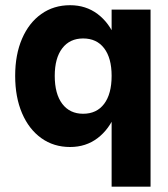

<svg xmlns="http://www.w3.org/2000/svg" viewBox="-20 -536 629 719"><path d="M543.8 -500V163H398V-500ZM437.8 -252Q437.8 -172 413.5 -111.9Q389.2 -51.9 345.4 -18.7Q301.6 14.5 242.5 14.5Q181 14.5 134.7 -18.7Q88.4 -51.9 62.6 -111.9Q36.8 -172 36.8 -252Q36.8 -331.7 62.6 -391.2Q88.4 -450.8 134.7 -483.6Q181 -516.5 242.5 -516.5Q301.6 -516.5 345.4 -483.6Q389.2 -450.8 413.5 -391.2Q437.8 -331.7 437.8 -252ZM185 -252Q185 -184.3 213.2 -147.1Q241.4 -110 291.3 -110Q342 -110 370 -147.1Q398 -184.3 398 -252Q398 -318.5 370 -355.3Q342 -392 291.3 -392Q241.4 -392 213.2 -355.3Q185 -318.5 185 -252Z"/></svg>

Font: Overused Grotesk Light
Style: Regular
Weight: 300
Designer: RandomMaerks
Version: Version 0.005